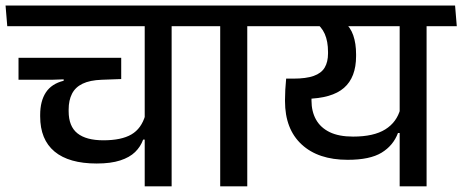

<svg xmlns="http://www.w3.org/2000/svg" viewBox="-40 -654 1624 674"><path d="M562.5 -587.5H468V0H562.5ZM421.5 -562H669L663 -634.5H415.5ZM-14.5 -562H618.5L612.5 -634.5H-20.5ZM385.5 -451H25V-374H141L214.5 -376.5H385.5ZM299.5 -80Q349 -80 382 -90.8Q415 -101.5 434.2 -120.2Q453.5 -139 462.5 -164H472L470 -249.5Q456.5 -202.5 421.2 -182Q386 -161.5 323 -161.5Q262.5 -161.5 231.8 -186Q201 -210.5 201 -263.5V-269.5Q201 -302 212.8 -325Q224.5 -348 250 -360.2Q275.5 -372.5 317 -374L385.5 -376.5V-396.5H183.5V-370.5Q141 -360 121 -329.5Q101 -299 101 -250.5V-245.5Q101 -164 151.5 -122Q202 -80 299.5 -80Z M828 0V-587.5H733V0ZM934 -562 928 -634.5H626L633.5 -562Z M1457.5 -587.5H1363V0H1457.5ZM1316 -562H1563.5L1557.5 -634.5H1310ZM891.5 -634.5 897.5 -562H1518L1512 -634.5ZM1167.5 -577.5H1064Q1088.5 -561 1100 -535Q1111.5 -509 1111.5 -471.5V-466.5Q1111.5 -436.5 1099.8 -416.8Q1088 -397 1061.2 -387.5Q1034.5 -378 989.5 -378H964.5L994.5 -306L1034 -307Q1125 -308.5 1167.5 -345.5Q1210 -382.5 1210 -457V-463.5Q1210 -501.5 1200 -530.2Q1190 -559 1167.5 -577.5ZM960.5 -303.5V-299Q960.5 -201 1018.8 -147Q1077 -93 1180.5 -93Q1258.5 -93 1299.5 -118Q1340.5 -143 1357 -187H1367L1365.5 -272Q1353 -225 1312.5 -199.8Q1272 -174.5 1199.5 -174.5Q1149.5 -174.5 1117.2 -190.2Q1085 -206 1069.2 -234.5Q1053.5 -263 1053.5 -300.5V-355.5L964.5 -378Q962.5 -357 961.5 -339.2Q960.5 -321.5 960.5 -303.5Z"/></svg>

Font: Anek Devanagari Medium Medium
Style: Regular
Weight: 500
Version: Version 1.003